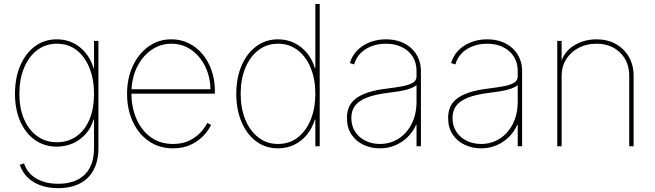

<svg xmlns="http://www.w3.org/2000/svg" viewBox="-20 -748 3351 982"><path d="M277.3 214.4Q228 214.4 188.5 200.4Q148.9 186.5 121.6 159.9Q94.2 133.3 81.1 94.7L103 87.9Q114.3 122.1 138.7 145Q163.1 168 198.2 179.9Q233.4 191.9 277.3 191.9Q364.7 191.9 412.8 145.5Q460.9 99.1 460.9 9.3V-136.7H458.5Q445.3 -92.3 417 -61.3Q388.7 -30.3 351.1 -14.2Q313.5 2 271 2Q207 2 158.7 -32.2Q110.4 -66.4 83.5 -127.4Q56.6 -188.5 56.6 -268.6Q56.6 -349.1 83.5 -412.1Q110.4 -475.1 158.4 -511Q206.5 -546.9 271 -546.9Q315.9 -546.9 353.5 -528.6Q391.1 -510.3 418.2 -477.1Q445.3 -443.8 458.5 -399.4H460.9V-539.1H483.4V9.3Q483.4 75.2 458.7 121.1Q434.1 167 387.9 190.7Q341.8 214.4 277.3 214.4ZM271 -20.5Q328.1 -20.5 371.1 -50.8Q414.1 -81.1 437.5 -136.7Q460.9 -192.4 460.9 -268.6Q460.9 -342.3 437.7 -400.1Q414.6 -458 372.1 -491.2Q329.6 -524.4 271 -524.4Q212.9 -524.4 169.7 -491.2Q126.5 -458 102.8 -400.1Q79.1 -342.3 79.1 -268.6Q79.1 -194.3 103 -138.7Q127 -83 170.2 -51.8Q213.4 -20.5 271 -20.5Z M864.7 10.7Q794.4 10.7 741.5 -25.9Q688.5 -62.5 659.2 -125.7Q629.9 -189 629.9 -268.6Q629.9 -347.7 659.4 -410.9Q689 -474.1 740.2 -510.5Q791.5 -546.9 856.4 -546.9Q904.8 -546.9 945.3 -526.9Q985.8 -506.8 1015.9 -470.9Q1045.9 -435.1 1062.5 -386.7Q1079.1 -338.4 1079.1 -281.7V-269H641.6V-291.5H1066.4L1056.6 -283.2Q1056.6 -351.1 1030.5 -405.8Q1004.4 -460.4 959.2 -492.4Q914.1 -524.4 856.4 -524.4Q799.3 -524.4 752.9 -491.5Q706.5 -458.5 679.4 -401.9Q652.3 -345.2 652.3 -273.4V-270.5Q652.3 -199.2 677.7 -140.4Q703.1 -81.5 750.7 -46.6Q798.3 -11.7 864.7 -11.7Q914.1 -11.7 949.2 -29.3Q984.4 -46.9 1007.1 -72Q1029.8 -97.2 1040 -119.1L1059.6 -109.4Q1047.4 -82.5 1021.5 -54.7Q995.6 -26.9 956.5 -8.1Q917.5 10.7 864.7 10.7Z M1401.9 10.7Q1337.9 10.7 1289.8 -25.4Q1241.7 -61.5 1215.1 -124.8Q1188.5 -188 1188.5 -268.6Q1188.5 -348.6 1215.3 -411.6Q1242.2 -474.6 1290.3 -510.7Q1338.4 -546.9 1401.9 -546.9Q1446.8 -546.9 1484.6 -528.6Q1522.5 -510.3 1550 -477.1Q1577.6 -443.8 1590.3 -399.4H1592.8V-727.5H1615.2V0H1592.8V-136.7H1590.3Q1577.1 -92.3 1549.8 -59.1Q1522.5 -25.9 1484.9 -7.6Q1447.3 10.7 1401.9 10.7ZM1401.9 -11.7Q1460.4 -11.7 1503.2 -45.2Q1545.9 -78.6 1569.3 -136.5Q1592.8 -194.3 1592.8 -268.6Q1592.8 -342.3 1569.3 -400.1Q1545.9 -458 1502.9 -491.2Q1460 -524.4 1401.9 -524.4Q1344.7 -524.4 1301.5 -491.2Q1258.3 -458 1234.6 -400.1Q1210.9 -342.3 1210.9 -268.6Q1210.9 -194.3 1234.6 -136.5Q1258.3 -78.6 1301.3 -45.2Q1344.2 -11.7 1401.9 -11.7Z M1923.3 10.7Q1878.4 10.7 1839.8 -7.1Q1801.3 -24.9 1777.8 -59.8Q1754.4 -94.7 1754.4 -145Q1754.4 -173.3 1763.9 -197.8Q1773.4 -222.2 1796.4 -241.2Q1819.3 -260.3 1859.9 -274.2Q1900.4 -288.1 1962.4 -295.4Q2002 -300.3 2035.9 -306.4Q2069.8 -312.5 2090.1 -324Q2110.4 -335.4 2110.4 -356.9V-384.8Q2110.4 -426.8 2090.8 -458Q2071.3 -489.3 2035.9 -506.8Q2000.5 -524.4 1953.6 -524.4Q1913.6 -524.4 1879.9 -511.5Q1846.2 -498.5 1823.2 -474.9Q1800.3 -451.2 1791.5 -418.5L1769.5 -425.3Q1779.8 -461.9 1806.2 -489.3Q1832.5 -516.6 1870.8 -531.7Q1909.2 -546.9 1953.6 -546.9Q1994.6 -546.9 2027.8 -534.7Q2061 -522.5 2084.5 -500.5Q2107.9 -478.5 2120.4 -449Q2132.8 -419.4 2132.8 -384.8V0H2110.4V-109.4H2107.9Q2091.8 -73.2 2064.2 -46.4Q2036.6 -19.5 2000.7 -4.4Q1964.8 10.7 1923.3 10.7ZM1923.3 -11.7Q1975.1 -11.7 2017.6 -38.3Q2060.1 -64.9 2085.2 -114Q2110.4 -163.1 2110.4 -229V-312.5Q2100.1 -304.7 2086.2 -298.6Q2072.3 -292.5 2054.9 -288.1Q2037.6 -283.7 2015.9 -280.3Q1994.1 -276.9 1969.2 -273.9Q1896.5 -265.1 1854.5 -248Q1812.5 -231 1794.7 -205.6Q1776.9 -180.2 1776.9 -145Q1776.9 -104 1796.4 -74.2Q1815.9 -44.4 1849.1 -28.1Q1882.3 -11.7 1923.3 -11.7Z M2440.9 10.7Q2396 10.7 2357.4 -7.1Q2318.8 -24.9 2295.4 -59.8Q2272 -94.7 2272 -145Q2272 -173.3 2281.5 -197.8Q2291 -222.2 2314 -241.2Q2336.9 -260.3 2377.4 -274.2Q2418 -288.1 2480 -295.4Q2519.5 -300.3 2553.5 -306.4Q2587.4 -312.5 2607.7 -324Q2627.9 -335.4 2627.9 -356.9V-384.8Q2627.9 -426.8 2608.4 -458Q2588.9 -489.3 2553.5 -506.8Q2518.1 -524.4 2471.2 -524.4Q2431.2 -524.4 2397.5 -511.5Q2363.8 -498.5 2340.8 -474.9Q2317.9 -451.2 2309.1 -418.5L2287.1 -425.3Q2297.4 -461.9 2323.7 -489.3Q2350.1 -516.6 2388.4 -531.7Q2426.8 -546.9 2471.2 -546.9Q2512.2 -546.9 2545.4 -534.7Q2578.6 -522.5 2602.1 -500.5Q2625.5 -478.5 2637.9 -449Q2650.4 -419.4 2650.4 -384.8V0H2627.9V-109.4H2625.5Q2609.4 -73.2 2581.8 -46.4Q2554.2 -19.5 2518.3 -4.4Q2482.4 10.7 2440.9 10.7ZM2440.9 -11.7Q2492.7 -11.7 2535.2 -38.3Q2577.6 -64.9 2602.8 -114Q2627.9 -163.1 2627.9 -229V-312.5Q2617.7 -304.7 2603.8 -298.6Q2589.8 -292.5 2572.5 -288.1Q2555.2 -283.7 2533.4 -280.3Q2511.7 -276.9 2486.8 -273.9Q2414.1 -265.1 2372.1 -248Q2330.1 -231 2312.3 -205.6Q2294.4 -180.2 2294.4 -145Q2294.4 -104 2314 -74.2Q2333.5 -44.4 2366.7 -28.1Q2399.9 -11.7 2440.9 -11.7Z M2852.5 -359.4V0H2830.1V-539.1H2852.5V-421.9H2846.7Q2864.3 -484.4 2916.3 -515.6Q2968.3 -546.9 3030.3 -546.9Q3086.4 -546.9 3129.2 -523.2Q3171.9 -499.5 3196.3 -457.5Q3220.7 -415.5 3220.7 -359.4V0H3198.2V-359.4Q3198.2 -433.6 3151.4 -479Q3104.5 -524.4 3030.3 -524.4Q2979.5 -524.4 2939.2 -503.2Q2898.9 -481.9 2875.7 -444.6Q2852.5 -407.2 2852.5 -359.4Z"/></svg>

Font: Inter 18pt Thin
Style: Regular
Weight: 250
Designer: Rasmus Andersson
Foundry: rsms
Version: Version 4.001;git-66647c0bb